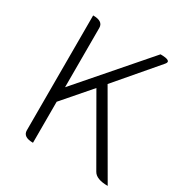

<svg xmlns="http://www.w3.org/2000/svg" viewBox="-168 -863 959 997"><g transform="rotate(30 311.5 -364.5)"><path d="M166 0Q106 0 106 -40V-729Q166 -729 166 -689V-333L510 -729Q581 -729 555 -699L349 -458L614 0Q545 0 526 -34L309 -411L166 -246V0Z"/></g></svg>

Font: Swei Half Moon CJK SC
Style: Light
Weight: 300
Version: Version 2.071